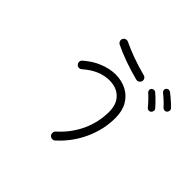

<svg xmlns="http://www.w3.org/2000/svg" viewBox="-197 -1074 1394 1394"><g transform="rotate(45 500.0 -377.0)"><path d="M519 61Q509 70 495.5 69Q482 68 473 58Q465 48 465.5 34.5Q466 21 476 12Q559 -62 604 -159Q649 -256 649 -364Q649 -441 605.5 -484Q562 -527 489 -527Q387 -527 290 -442Q280 -433 267 -433.5Q254 -434 246 -444Q237 -455 238 -468Q239 -481 249 -489Q305 -538 367 -563Q429 -588 488 -589Q554 -589 604.5 -562.5Q655 -536 684 -486Q713 -436 713 -364Q713 -245 662 -133.5Q611 -22 519 61ZM622 -668Q551 -686 480 -711.5Q409 -737 357 -763Q346 -769 341.5 -781.5Q337 -794 343 -805Q349 -817 361.5 -821Q374 -825 386 -819Q436 -795 502 -771Q568 -747 638 -729Q651 -726 657.5 -714.5Q664 -703 661 -691Q657 -678 646 -671.5Q635 -665 622 -668ZM945 -661Q938 -654 926.5 -654.5Q915 -655 907 -663Q893 -680 868.5 -702.5Q844 -725 827 -738Q819 -745 817.5 -755Q816 -765 823 -774Q830 -782 840.5 -783Q851 -784 860 -777Q871 -769 887.5 -755Q904 -741 920.5 -726Q937 -711 947 -700Q955 -692 954 -680.5Q953 -669 945 -661ZM864 -579Q856 -572 844.5 -573Q833 -574 826 -583Q813 -600 790 -624Q767 -648 750 -663Q743 -670 742 -680Q741 -690 748 -698Q756 -706 766.5 -706.5Q777 -707 785 -700Q796 -691 811.5 -676Q827 -661 842.5 -645Q858 -629 867 -618Q875 -609 873.5 -598Q872 -587 864 -579Z"/></g></svg>

Font: Zen Maru Gothic
Style: Regular
Weight: 400
Designer: Yoshimichi Ohira
Foundry: Positype
Version: Version 1.002